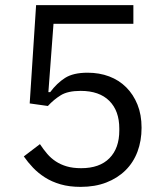

<svg xmlns="http://www.w3.org/2000/svg" viewBox="-20 -718 640 750"><path d="M501 -625H189L169 -358H176Q202 -393 234 -413.5Q266 -434 322 -434Q368 -434 406.5 -419.5Q445 -405 473 -377Q501 -349 517 -309.5Q533 -270 533 -219Q533 -168 517 -125.5Q501 -83 470 -52.5Q439 -22 395 -5Q351 12 295 12Q251 12 216.5 2Q182 -8 155.5 -25Q129 -42 109 -63Q89 -84 73 -107L136 -155Q150 -134 164.5 -117Q179 -100 198 -87.5Q217 -75 241 -68Q265 -61 297 -61Q369 -61 407.5 -100Q446 -139 446 -208V-216Q446 -285 407 -324Q368 -363 295 -363Q245 -363 217.5 -346Q190 -329 167 -304L96 -314L121 -698H501Z"/></svg>

Font: PlemolJP35 Console
Style: Regular
Weight: 400
Version: v2.0.3; ttfautohint (v1.8.4.7-5d5b-dirty) -l 6 -r 45 -G 200 